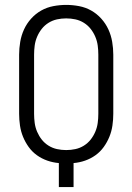

<svg xmlns="http://www.w3.org/2000/svg" viewBox="-20 -763 540 783"><path d="M220 0V-98Q196 -100 173 -108Q150 -116 130.5 -130Q111 -144 97 -163.5Q83 -183 74 -205Q65 -227 61.5 -251Q58 -275 58 -299V-540Q58 -566 62.5 -592.5Q67 -619 78 -643Q89 -667 107 -687Q125 -707 148 -720Q171 -733 197.5 -738Q224 -743 250 -743Q276 -743 302.5 -738Q329 -733 352 -720Q375 -707 393 -687Q411 -667 422 -643Q433 -619 437.5 -592.5Q442 -566 442 -540V-299Q442 -275 438.5 -251Q435 -227 426 -205Q417 -183 403 -163.5Q389 -144 369.5 -130Q350 -116 327 -108Q304 -100 280 -98V0ZM250 -151Q269 -151 287.5 -155Q306 -159 322 -169Q338 -179 349.5 -193.5Q361 -208 368.5 -225.5Q376 -243 378.5 -261.5Q381 -280 381 -299V-540Q381 -559 378.5 -577.5Q376 -596 368.5 -613.5Q361 -631 349.5 -645.5Q338 -660 322 -670Q306 -680 287.5 -684Q269 -688 250 -688Q231 -688 212.5 -684Q194 -680 178 -670Q162 -660 150.5 -645.5Q139 -631 131.5 -613.5Q124 -596 121.5 -577.5Q119 -559 119 -540V-299Q119 -280 121.5 -261.5Q124 -243 131.5 -225.5Q139 -208 150.5 -193.5Q162 -179 178 -169Q194 -159 212.5 -155Q231 -151 250 -151Z"/></svg>

Font: Iosevka SS04 Light
Style: Regular
Weight: 300
Monospace: yes
Designer: Belleve Invis
Foundry: Belleve Invis
Version: Version 19.0.0; ttfautohint (v1.8.4)